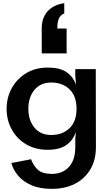

<svg xmlns="http://www.w3.org/2000/svg" viewBox="-20 -939 667 1219"><path d="M310 260Q231 260 177.5 236Q124 212 93.5 174.5Q63 137 52 96L177 72Q192 112 220 138.5Q248 165 310 165Q376 165 417 121.5Q458 78 458 -6V-58L462 -100Q442 -46 399.5 -17Q357 12 283 12Q204 12 145.5 -23Q87 -58 54.5 -117Q22 -176 22 -248Q22 -320 54.5 -379Q87 -438 145.5 -474Q204 -510 283 -510Q359 -510 401.5 -481.5Q444 -453 463 -400L458 -456V-500H588L589 -6Q589 78 553 137.5Q517 197 454.5 228.5Q392 260 310 260ZM305 -415Q237 -415 198.5 -368Q160 -321 160 -248Q160 -176 198.5 -129Q237 -82 305 -82Q377 -82 421.5 -125Q466 -168 466 -248Q466 -329 421.5 -372Q377 -415 305 -415ZM388 -919V-854Q360 -841 352 -817Q344 -793 344 -766V-758H403V-600H245V-767Q245 -784 250.5 -807Q256 -830 271 -853Q286 -876 314.5 -894Q343 -912 388 -919Z"/></svg>

Font: Panamera
Style: Bold
Weight: 700
Designer: Bastien Sozeau
Foundry: NBR — Bastien Sozeau
Version: Version 3.002; ttfautohint (v1.8.4.7-5d5b);gftools[0.9.33]